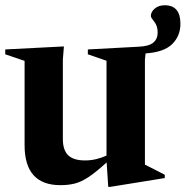

<svg xmlns="http://www.w3.org/2000/svg" viewBox="-20 -694 706 730"><path d="M219 -165Q219 -123 239.5 -103.5Q260 -84 303 -84Q325 -84 345.8 -89Q366.5 -94 385 -102.5V-463L314 -487.5V-506L509 -516.5Q547.5 -518.5 563.5 -532.5Q579.5 -546.5 579.5 -570Q579.5 -595.5 566.5 -611.5Q553.5 -627.5 553.5 -633Q553.5 -648.5 568.2 -661.2Q583 -674 606.5 -674Q666 -674 666 -603.5Q666 -557.5 634.8 -526.5Q603.5 -495.5 533.5 -491L531 -467V-68Q537 -65 551 -58Q565 -51 580.5 -43Q596 -35 606.5 -29.5V-17L399 16.5H391.5L385.5 -76.5Q345 -39.5 317 -21Q289 -2.5 264.5 3.8Q240 10 209.5 10Q73.5 10 73.5 -142V-462.5L0 -487.5V-506L223 -517.5L219 -467.5Z"/></svg>

Font: Newsreader Display SemiBold
Style: Regular
Weight: 600
Designer: Hugues Gentile
Foundry: Production Type
Version: Version 1.001